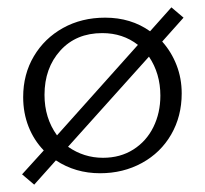

<svg xmlns="http://www.w3.org/2000/svg" viewBox="-20 -466 557 522"><path d="M421 -353Q446 -325 460 -289Q474 -253 474 -212Q474 -150 445.5 -100.5Q417 -51 366 -23Q315 5 252 5Q185 5 132 -30L73 36L40 8L99 -57Q72 -85 57.5 -122Q43 -159 43 -202Q43 -264 72 -313Q101 -362 151.5 -390Q202 -418 266 -418Q336 -418 388 -381L446 -446L479 -418ZM135 -98 355 -344Q314 -376 258 -376Q187 -376 144 -328.5Q101 -281 101 -208Q101 -145 135 -98ZM385 -312 165 -67Q208 -37 260 -37Q307 -37 342.5 -59.5Q378 -82 397 -120.5Q416 -159 416 -206Q416 -266 385 -312Z"/></svg>

Font: Ysabeau Semilight
Style: Regular
Weight: 300
Designer: Christian Thalmann (Catharsis Fonts)
Version: Version 0.003